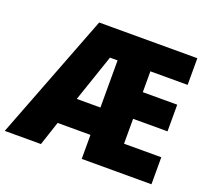

<svg xmlns="http://www.w3.org/2000/svg" viewBox="-126 -868 1119 1022"><g transform="rotate(20 433.0 -357.0)"><path d="M826 0V-153H615V-294H810V-445H615V-563H826V-714H270L-5 0H200L245 -136H431V0ZM297 -291 388 -558H431V-291Z"/></g></svg>

Font: Noto Sans Armenian SemiCondensed Black
Style: Regular
Weight: 900
Width: 4
Designer: Monotype Design Team
Foundry: Monotype Imaging Inc.
Version: Version 2.008